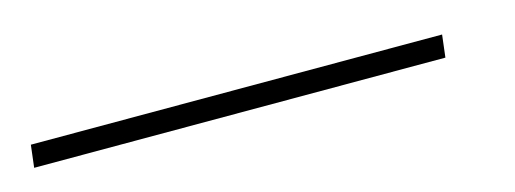

<svg xmlns="http://www.w3.org/2000/svg" viewBox="-19 -91 555 207"><g transform="rotate(-15 258.5 12.5)"><path d="M9 0H468L465 25H6Z"/></g></svg>

Font: Haskoy Thin
Style: Italic
Weight: 100
Designer: Ertekin Erdin
Foundry: Ertekin Erdin
Version: Version 2.000; ttfautohint (v1.8.4.7-5d5b)